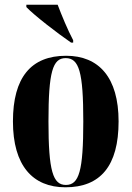

<svg xmlns="http://www.w3.org/2000/svg" viewBox="-20 -786 559 816"><path d="M282 -605H291V-615C268 -658 242 -721 225 -766H92V-756C125 -721 225 -644 282 -605ZM258 10C407 10 484 -81 484 -270C484 -457 400 -549 261 -549C112 -549 35 -457 35 -270C35 -82 119 10 258 10ZM260 0C205 0 186 -59 186 -270C186 -481 204 -539 259 -539C316 -539 334 -481 334 -270C334 -59 316 0 260 0Z"/></svg>

Font: Noto Serif Display Condensed Extra
Style: Regular
Weight: 800
Width: 3
Designer: Monotype Design Team
Foundry: Monotype Imaging Inc.
Version: Version 1.900